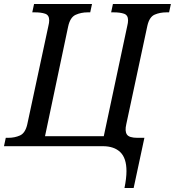

<svg xmlns="http://www.w3.org/2000/svg" viewBox="-39 -734 878 964"><path d="M586 210Q591 185 593.5 164Q596 143 596 125Q596 60 565 30Q534 0 477 0H-19L-10 -42H2Q35 -42 61.5 -54Q88 -66 98 -110L204 -604Q208 -620 208 -632Q208 -658 188 -665Q168 -672 136 -672H123L132 -714H423L414 -672H401Q368 -672 340.5 -659.5Q313 -647 303 -600L187 -50H482L600 -604Q604 -620 604 -632Q604 -658 584 -665Q564 -672 532 -672H519L528 -714H819L810 -672H797Q764 -672 737.5 -660.5Q711 -649 701 -605L595 -110Q587 -76 598 -59Q609 -42 651 -42H686L632 210Z"/></svg>

Font: NotoSerif-Italic
Style: Regular
Weight: 400
Italic angle: -12°
Designer: Monotype Design Team
Foundry: Monotype Imaging Inc.
Version: Version 2.007; ttfautohint (v1.8) -l 8 -r 50 -G 200 -x 14 -D